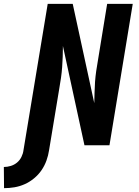

<svg xmlns="http://www.w3.org/2000/svg" viewBox="-104 -755 724 998"><path d="M-83 223 -84 113Q-66 113 -48 107.5Q-30 102 -15.5 90Q-1 78 7.5 60.5Q16 43 18 26L144 -735H274L386 -219Q387 -247 387.5 -274.5Q388 -302 390 -329.5Q392 -357 396 -385Q400 -413 405 -441L453 -735H586L465 0H335L223 -516Q223 -488 222 -460.5Q221 -433 219 -405.5Q217 -378 213 -350Q209 -322 204 -294L151 26Q147 53 137.5 79.5Q128 106 112 129.5Q96 153 73 172Q50 191 24 202.5Q-2 214 -29 218.5Q-56 223 -83 223Z"/></svg>

Font: Iosevka XBd Ex Obl
Style: Regular
Weight: 800
Width: 7
Italic angle: -9°
Monospace: yes
Designer: Belleve Invis
Foundry: Belleve Invis
Version: Version 32.5.0; ttfautohint (v1.8.4)